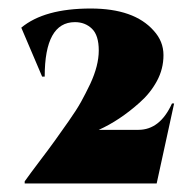

<svg xmlns="http://www.w3.org/2000/svg" viewBox="-20 -739 459 451"><path d="M156 -687Q85 -687 85 -559H79L30 -674Q84 -719 193 -719Q295 -719 341 -667Q364 -642 364 -609.5Q364 -577 348.5 -548.5Q333 -520 308 -498Q261 -456 212 -434H305Q356 -434 384 -496H389L348 -308H38V-313Q50 -330 73.5 -361Q97 -392 109.5 -409.5Q122 -427 141 -454Q160 -481 170.5 -500Q181 -519 192 -542Q212 -585 212 -620.5Q212 -656 196 -671.5Q180 -687 156 -687Z"/></svg>

Font: Cinzel Decorative Black
Style: Regular
Weight: 900
Designer: Natanael Gama
Version: Version 1.002;PS 001.002;hotconv 1.0.56;makeotf.lib2.0.21325